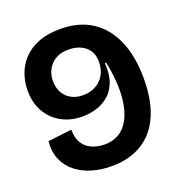

<svg xmlns="http://www.w3.org/2000/svg" viewBox="-125 -781 846 901"><g transform="rotate(-20 297.5 -330.0)"><path d="M281 14Q230 14 184.5 0.5Q139 -13 105.5 -39.5Q72 -66 54.5 -105.5Q37 -145 42 -198L161 -212Q161 -176 172.5 -153Q184 -130 202.5 -117Q221 -104 242.5 -98.5Q264 -93 284 -93Q326 -93 355 -110Q384 -127 402.5 -157.5Q421 -188 429.5 -227.5Q438 -267 438 -312Q438 -334 436 -358Q434 -382 430.5 -406Q427 -430 422 -452H416Q420 -394 405 -355.5Q390 -317 362 -294Q334 -271 300 -261.5Q266 -252 232 -252Q175 -252 129.5 -276.5Q84 -301 57.5 -346.5Q31 -392 31 -454Q31 -494 44 -533Q57 -572 86 -604Q115 -636 161.5 -655Q208 -674 273 -674Q366 -674 430.5 -632Q495 -590 529 -511Q563 -432 563 -322Q563 -214 530.5 -139Q498 -64 434.5 -25Q371 14 281 14ZM269 -345Q305 -345 332.5 -360Q360 -375 376 -402.5Q392 -430 392 -467Q392 -503 376 -525.5Q360 -548 334 -559Q308 -570 277 -570Q248 -570 225.5 -561Q203 -552 188 -535.5Q173 -519 165.5 -499Q158 -479 158 -456Q158 -422 172 -397Q186 -372 211 -358.5Q236 -345 269 -345Z"/></g></svg>

Font: Bricolage Grotesque 96pt ExtraBold 96pt SemiBold
Style: Regular
Weight: 600
Version: Version 1.001;gftools[0.9.33.dev8+g029e19f]